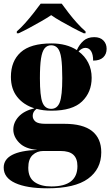

<svg xmlns="http://www.w3.org/2000/svg" viewBox="-33 -786 597 1039"><path d="M223 233Q112 233 49.5 204.5Q-13 176 -13 121Q-13 32 169 25Q104 20 71.5 -13Q39 -46 39 -85Q39 -123 67.5 -154.5Q96 -186 153 -200Q95 -218 60.5 -261Q26 -304 26 -370Q26 -455 79 -503Q132 -551 246 -551Q327 -551 383 -515Q396 -545 418.5 -565Q441 -585 477 -585Q509 -585 526.5 -567Q544 -549 544 -522Q544 -493 525.5 -475.5Q507 -458 471 -458Q471 -491 460 -509Q449 -527 429 -527Q411 -527 392 -508Q426 -483 444.5 -446.5Q463 -410 463 -365Q463 -287 411 -237Q359 -187 246 -187Q200 -187 165 -197Q144 -182 144 -159Q144 -141 158.5 -128.5Q173 -116 213 -116H315Q416 -116 465.5 -76.5Q515 -37 515 38Q515 129 443.5 181Q372 233 223 233ZM244 -197Q277 -197 290.5 -232.5Q304 -268 304 -363Q304 -432 298.5 -470.5Q293 -509 279.5 -525Q266 -541 244 -541Q222 -541 208.5 -524.5Q195 -508 189 -469.5Q183 -431 183 -362Q183 -267 196.5 -232Q210 -197 244 -197ZM245 223Q386 223 386 113Q386 72 364 51.5Q342 31 294 31H202Q167 31 143.5 53Q120 75 120 122Q120 175 154 199Q188 223 245 223ZM58 -616Q80 -635 103.5 -661.5Q127 -688 149 -716Q171 -744 187 -766H301Q317 -744 338.5 -716Q360 -688 384 -661.5Q408 -635 430 -616V-606H420Q394 -618 361 -635.5Q328 -653 296.5 -671Q265 -689 244 -704Q222 -689 190.5 -671Q159 -653 126.5 -635.5Q94 -618 68 -606H58Z"/></svg>

Font: Noto Serif Display SemiCondensed Black
Style: Regular
Weight: 900
Width: 4
Designer: Monotype Design Team
Foundry: Monotype Imaging Inc.
Version: Version 2.009